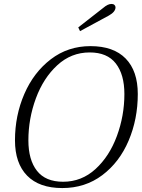

<svg xmlns="http://www.w3.org/2000/svg" viewBox="-20 -944 719 974"><path d="M505 -905Q527 -924 546 -924Q555 -924 560.5 -919Q566 -914 566 -907Q566 -884 532 -865L386 -786L377 -805ZM439 -710Q556 -710 617.5 -647Q679 -584 679 -467Q679 -340 632.5 -230.5Q586 -121 499 -55.5Q412 10 296 10Q179 10 117.5 -53Q56 -116 56 -232Q56 -358 103.5 -467.5Q151 -577 238 -643.5Q325 -710 439 -710ZM300 -22Q394 -22 464.5 -86.5Q535 -151 573 -254Q611 -357 611 -467Q611 -566 567.5 -622Q524 -678 435 -678Q341 -678 270.5 -613Q200 -548 162 -445Q124 -342 124 -232Q124 -133 167.5 -77.5Q211 -22 300 -22Z"/></svg>

Font: Trirong Light
Style: Italic
Weight: 300
Italic angle: -12°
Designer: Katatrad Team
Foundry: CadsonDemak
Version: Version 1.001